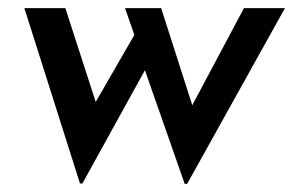

<svg xmlns="http://www.w3.org/2000/svg" viewBox="-20 -439 722 473"><path d="M435 14 337 -266 183 13H177L40 -419H141L230 -144L194 -150L311 -353L288 -419H377L461 -157L441 -156L581 -419H682L441 14Z"/></svg>

Font: Josefin Sans Thin Medium
Style: Italic
Weight: 500
Italic angle: -7°
Version: Version 2.000